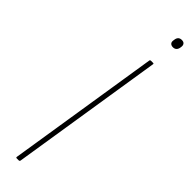

<svg xmlns="http://www.w3.org/2000/svg" viewBox="-282 -784 767 767"><g transform="rotate(45 102.0 -400.5)"><path d="M54 0Q49 0 50 -5L152 -651Q153 -655 158 -655H169Q174 -655 173 -651L71 -5Q70 0 65 0ZM181 -755Q172 -755 167 -760Q162 -765 163 -774L164 -781Q167 -801 186 -801Q196 -801 200.5 -795.5Q205 -790 204 -781L203 -774Q199 -755 181 -755Z"/></g></svg>

Font: Sofia Sans Condensed Thin
Style: Italic
Weight: 250
Italic angle: -9°
Version: Version 4.100